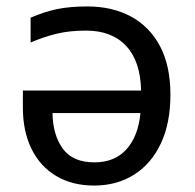

<svg xmlns="http://www.w3.org/2000/svg" viewBox="-20 -566 604 596"><path d="M251 -546Q328 -546 386 -515Q444 -484 476.5 -423Q509 -362 509 -272Q509 -184 479.5 -121Q450 -58 396.5 -24Q343 10 272 10Q204 10 154 -20Q104 -50 77.5 -104.5Q51 -159 51 -232V-285H418Q416 -376 371.5 -423.5Q327 -471 247 -471Q196 -471 156.5 -461.5Q117 -452 75 -434V-511Q116 -529 156 -537.5Q196 -546 251 -546ZM143 -215Q144 -147 175 -104.5Q206 -62 273 -62Q336 -62 372.5 -102.5Q409 -143 416 -215Z"/></svg>

Font: Noto Sans
Style: Regular
Weight: 400
Designer: Monotype Design Team
Foundry: Monotype Imaging Inc.
Version: Version 2.007